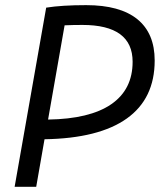

<svg xmlns="http://www.w3.org/2000/svg" viewBox="-20 -723 626 743"><path d="M36.6 0 158.7 -693.4Q218.8 -703.1 313.5 -703.1Q444.3 -703.1 511.5 -648.7Q578.6 -594.2 578.6 -488.8Q578.6 -341.3 470.7 -264.4Q362.8 -187.5 152.3 -184.1L120.1 0ZM166 -260.3Q327.6 -262.7 410.4 -319.6Q493.2 -376.5 493.2 -483.9Q493.2 -626.5 298.8 -626.5Q262.2 -626.5 230 -625Z"/></svg>

Font: Cascadia Code NF SemiLight
Style: Italic
Weight: 350
Italic angle: -10°
Monospace: yes
Designer: Aaron Bell
Foundry: Saja Typeworks
Version: Version 2404.023; ttfautohint (v1.8.4)